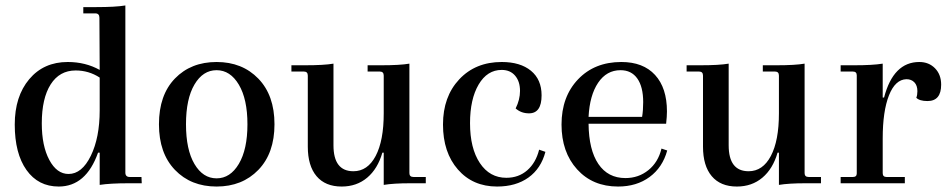

<svg xmlns="http://www.w3.org/2000/svg" viewBox="-20 -671 3471 703"><path d="M195 12Q120 12 77 -48.5Q34 -109 34 -215Q34 -318 87 -381Q140 -444 228 -444Q293 -444 345 -415L344 -606Q344 -622 329 -622H285V-645H333Q403 -645 439 -651V-39Q439 -23 455 -23H498L499 0H451Q383 0 345 6V-112H339Q295 12 195 12ZM231 -34Q280 -34 312.5 -100.5Q345 -167 345 -267V-387Q305 -413 257 -413Q198 -413 165.5 -362Q133 -311 133 -219Q133 -137 160.5 -85.5Q188 -34 231 -34Z M562 -216Q562 -323 620.5 -383.5Q679 -444 773 -444Q867 -444 926 -383Q985 -322 985 -216Q985 -110 926 -49Q867 12 773 12Q679 12 620.5 -49Q562 -110 562 -216ZM692 -70.5Q723 -18 773 -18Q823 -18 854.5 -71Q886 -124 886 -216Q886 -308 854.5 -361Q823 -414 773 -414Q723 -414 692 -361.5Q661 -309 661 -216Q661 -123 692 -70.5Z M1231 12Q1171 12 1139 -26Q1107 -64 1107 -134V-394Q1107 -409 1093 -409H1047V-432H1096Q1167 -432 1201 -438V-139Q1201 -44 1274 -44Q1326 -44 1355.5 -100Q1385 -156 1385 -256V-394Q1385 -409 1371 -409H1326V-432H1375Q1445 -432 1479 -438V-37Q1479 -23 1494 -23H1539V0H1482Q1421 0 1385 6V-112H1380Q1363 -53 1324.5 -20.5Q1286 12 1231 12Z M1800 12Q1711 12 1656.5 -50.5Q1602 -113 1602 -215Q1602 -317 1661.5 -380.5Q1721 -444 1817 -444Q1885 -444 1924 -412Q1963 -380 1963 -322Q1963 -256 1917 -256Q1888 -256 1868 -274Q1884 -306 1884 -338Q1884 -373 1866 -394Q1848 -415 1817 -415Q1764 -415 1732.5 -361.5Q1701 -308 1701 -220Q1701 -128 1737 -74Q1773 -20 1834 -20Q1879 -20 1910.5 -47.5Q1942 -75 1954 -123L1977 -115Q1961 -54 1915 -21Q1869 12 1800 12Z M2243 12Q2150 12 2093 -51Q2036 -114 2036 -215Q2036 -317 2096.5 -380.5Q2157 -444 2255 -444Q2335 -444 2378.5 -396.5Q2422 -349 2422 -263Q2422 -245 2419 -218H2135Q2136 -122 2171 -70.5Q2206 -19 2270 -19Q2318 -19 2354 -48Q2390 -77 2402 -127L2423 -120Q2406 -58 2358.5 -23Q2311 12 2243 12ZM2252 -414Q2201 -414 2170 -368Q2139 -322 2135 -243H2331Q2335 -267 2335 -297Q2335 -353 2313.5 -383.5Q2292 -414 2252 -414Z M2678 12Q2618 12 2586 -26Q2554 -64 2554 -134V-394Q2554 -409 2540 -409H2494V-432H2543Q2614 -432 2648 -438V-139Q2648 -44 2721 -44Q2773 -44 2802.5 -100Q2832 -156 2832 -256V-394Q2832 -409 2818 -409H2773V-432H2822Q2892 -432 2926 -438V-37Q2926 -23 2941 -23H2986V0H2929Q2868 0 2832 6V-112H2827Q2810 -53 2771.5 -20.5Q2733 12 2678 12Z M3058 0V-23H3103Q3117 -23 3117 -36V-395Q3117 -409 3103 -409H3058V-432H3107Q3176 -432 3212 -438V-314H3217Q3251 -444 3346 -444Q3381 -444 3403.5 -421Q3426 -398 3426 -361Q3426 -301 3376 -301Q3347 -301 3335 -313Q3339 -323 3339 -337Q3339 -358 3328 -369.5Q3317 -381 3299 -381Q3258 -380 3235 -322Q3212 -264 3212 -164V-37Q3212 -23 3226 -23H3293V0Z"/></svg>

Font: Arapey
Style: Regular
Weight: 400
Designer: Eduardo Rodriguez Tunni
Foundry: Eduardo Rodriguez Tunni
Version: Version 4.000